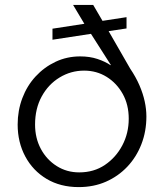

<svg xmlns="http://www.w3.org/2000/svg" viewBox="-20 -750 667 783"><path d="M301 13Q226 13 170 -20.5Q114 -54 83 -112Q52 -170 52 -242Q52 -299 71 -349.5Q90 -400 125 -438Q160 -476 206.5 -498Q253 -520 307 -520Q346 -520 377.5 -509.5Q409 -499 431 -484L432 -485L351 -612L194 -588V-633L324 -653L278 -730H360L398 -665L496 -680V-634L423 -623L511 -470Q534 -436 548.5 -402.5Q563 -369 570 -337Q577 -305 577 -275Q577 -214 556.5 -161.5Q536 -109 499 -70Q462 -31 412 -9Q362 13 301 13ZM303 -47Q363 -47 408 -77.5Q453 -108 479 -157.5Q505 -207 505 -266Q505 -323 480.5 -367Q456 -411 415 -436.5Q374 -462 323 -462Q269 -462 223 -434Q177 -406 150 -356.5Q123 -307 123 -242Q123 -187 146.5 -143Q170 -99 211 -73Q252 -47 303 -47Z"/></svg>

Font: MuseoModerno Light
Style: Italic
Weight: 300
Italic angle: -9°
Designer: Pablo Cosgaya, Héctor Gatti, Marcela Romero, and the Authors of The MuseoModerno Project.
Foundry: Omnibus-Type Team
Version: Version 1.003